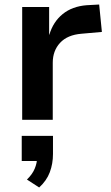

<svg xmlns="http://www.w3.org/2000/svg" viewBox="-20 -529 489 848"><path d="M78 0V-498H197V-376H198Q215 -433 257 -467Q299 -501 363 -506L418 -509L430 -388L340 -380Q278 -375 245.5 -340Q213 -305 213 -252V0ZM153 299 99 264Q123 241 133.5 215.5Q144 190 144 165L172 182H76V71H214V151Q214 194 200 231.5Q186 269 153 299Z"/></svg>

Font: Nunito Sans 8pt
Style: Bold
Weight: 700
Version: Version 3.101;gftools[0.9.27]